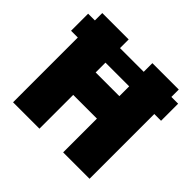

<svg xmlns="http://www.w3.org/2000/svg" viewBox="-169 -882 1065 1065"><g transform="rotate(45 363.0 -350.0)"><path d="M10 -508H63V0H270V-265H456V0H663V-508H716V-642H663V-700H456V-632H270V-700H63V-642H10ZM270 -441V-518H456V-441Z"/></g></svg>

Font: Fixel Text Black
Style: Regular
Weight: 900
Width: 4
Designer: AlfaBravo + MacPaw
Foundry: Kyrylo Tkachov, Marchela Mozhyna, Serhii Makarenko, Maria Weinstein, Zakhar Kryvoshyya
Version: Version 1.211